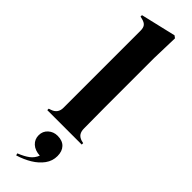

<svg xmlns="http://www.w3.org/2000/svg" viewBox="-328 -689 942 942"><g transform="rotate(45 143.0 -218.0)"><path d="M23 0V-10L35 -14Q71 -26 71 -64V-599Q71 -619 63 -629.5Q55 -640 35 -645L22 -648V-658L205 -701L217 -692L213 -552V-210Q213 -173 213.5 -136.5Q214 -100 214 -64Q214 -44 222 -31.5Q230 -19 249 -13L262 -10V0ZM72 265 69 254Q104 240 124.5 224.5Q145 209 155 184Q120 182 100 163.5Q80 145 80 117Q80 89 100 71Q120 53 148 53Q182 53 200 72Q218 91 218 124Q218 158 198 185.5Q178 213 145 233Q112 253 72 265Z"/></g></svg>

Font: DM Serif Display
Style: Regular
Weight: 400
Designer: Colophon Foundry, Frank Grießhammer
Foundry: Colophon Foundry
Version: Version 5.200; ttfautohint (v1.8.3)